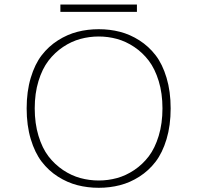

<svg xmlns="http://www.w3.org/2000/svg" viewBox="-20 -838 890 868"><path d="M253 -817.5H599V-784.5H253ZM426.5 11Q376 11 330.2 -0.8Q284.5 -12.5 242 -39.5Q199.5 -66.5 168.5 -107Q137.5 -147.5 119 -209.2Q100.5 -271 100.5 -348Q100.5 -424.5 119 -486.2Q137.5 -548 168.5 -588.2Q199.5 -628.5 242 -655.5Q284.5 -682.5 330.2 -694.2Q376 -706 426.5 -706Q476.5 -706 522.2 -694.2Q568 -682.5 610.2 -655.5Q652.5 -628.5 683.5 -588.2Q714.5 -548 733 -486.2Q751.5 -424.5 751.5 -348Q751.5 -271 733 -209.2Q714.5 -147.5 683.5 -107Q652.5 -66.5 610.2 -39.5Q568 -12.5 522.2 -0.8Q476.5 11 426.5 11ZM426.5 -22Q468.5 -22 508.8 -33Q549 -44 586.8 -69.2Q624.5 -94.5 652.5 -131.2Q680.5 -168 697.5 -224Q714.5 -280 714.5 -348Q714.5 -416 697.5 -471.5Q680.5 -527 652.5 -563.8Q624.5 -600.5 586.8 -625.8Q549 -651 508.8 -662Q468.5 -673 426.5 -673Q384 -673 343.5 -662Q303 -651 265.2 -625.8Q227.5 -600.5 199.2 -563.8Q171 -527 154 -471.5Q137 -416 137 -348Q137 -280 154 -224Q171 -168 199.2 -131.2Q227.5 -94.5 265.2 -69.2Q303 -44 343.5 -33Q384 -22 426.5 -22Z"/></svg>

Font: League Mono Wide Thin
Style: Regular
Weight: 100
Width: 8
Designer: Tyler Finck
Foundry: The League of Moveable Type / Tyler Finck
Version: Version 2.210